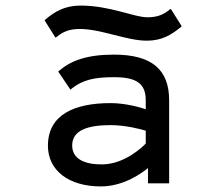

<svg xmlns="http://www.w3.org/2000/svg" viewBox="-20 -658 793 689"><path d="M269 -638C212 -638 176 -616 143 -588L140 -585L179 -523L184 -526C206 -544 228 -554 267 -554C343 -554 434 -512 507 -512C561 -512 595 -533 629 -561L632 -564L593 -626L588 -623C566 -605 544 -596 509 -596C460 -596 375 -638 269 -638ZM189 -401 233 -336 237 -340C278 -372 319 -381 389 -381C469 -381 503 -359 503 -298V-266C485 -272 432 -288 377 -288C246 -288 152 -246 152 -135C152 -46 227 11 342 11C421 11 486 -34 511 -55V0H587V-298C587 -409 524 -462 389 -462C291 -462 234 -440 192 -404ZM239 -136C239 -193 300 -209 377 -209C431 -209 487 -194 503 -189V-143C494 -133 428 -68 345 -68C281 -68 239 -89 239 -136Z"/></svg>

Font: Charger Monospace
Style: Regular
Weight: 400
Designer: Jasper
Foundry: Cannot Into Space Fonts
Version: Version 0.980